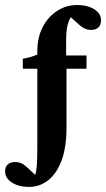

<svg xmlns="http://www.w3.org/2000/svg" viewBox="-56 -567 424 768"><path d="M60.5 180.7Q19 180.7 -8.3 163.1Q-35.6 145.5 -35.6 118.7Q-35.6 100.1 -24.9 90.6Q-14.2 81.1 3.9 81.1Q18.6 81.1 30 86.4Q41.5 91.8 53.2 103L84.5 132.3Q89.4 121.1 91.3 95Q93.3 68.8 93.3 5.4V-362.8Q93.3 -417.5 115 -459Q136.7 -500.5 172.9 -523.7Q209 -546.9 252.4 -546.9Q294.4 -546.9 321.3 -529.8Q348.1 -512.7 348.1 -485.8Q348.1 -466.8 337.4 -457Q326.7 -447.3 308.1 -447.3Q282.7 -447.3 259.3 -469.2L227.5 -498Q219.2 -487.3 213.9 -464.8Q208.5 -442.4 208.5 -401.9V-345.2L210 -292V-57.6Q210 23.9 189.7 76.7Q169.4 129.4 135.5 155Q101.6 180.7 60.5 180.7ZM35.2 -292V-332Q50.3 -334.5 64.5 -338.6Q78.6 -342.8 93.3 -348.6L136.2 -345.2H290V-292Z"/></svg>

Font: Lateef ExtraBold
Style: Regular
Weight: 800
Designer: SIL International
Foundry: SIL International
Version: Version 4.200